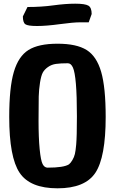

<svg xmlns="http://www.w3.org/2000/svg" viewBox="-20 -1005 623 1041"><path d="M30 -371Q30 -530 55 -615Q80 -700 134.5 -734Q189 -768 292 -768Q395 -768 449.5 -734Q504 -700 528.5 -615.5Q553 -531 553 -371Q553 -152 497 -68Q441 16 292 16Q143 16 86.5 -68Q30 -152 30 -371ZM238 -96Q326 -96 354 -114Q363 -121 372.5 -137Q382 -153 386 -170Q390 -187 393 -220Q397 -263 397 -374.5Q397 -486 391.5 -550.5Q386 -615 375.5 -638.5Q365 -662 348 -662Q308 -662 283.5 -658.5Q259 -655 240 -641.5Q221 -628 212 -611.5Q203 -595 197 -557.5Q191 -520 190 -481.5Q189 -443 189 -351Q189 -259 195 -197Q201 -135 211 -115.5Q221 -96 238 -96ZM461 -884Q454 -884 415.5 -884Q377 -884 304 -874Q231 -864 181 -864Q131 -864 117.5 -873.5Q104 -883 104 -916L129 -967Q204 -967 269.5 -976Q335 -985 388 -985Q441 -985 459 -974.5Q477 -964 477 -929Z"/></svg>

Font: Chau Philomene One
Style: Regular
Weight: 400
Designer: Vicente Lamonaca
Foundry: TipoType
Version: Version 1.002